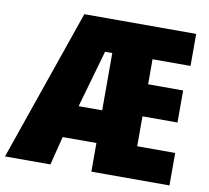

<svg xmlns="http://www.w3.org/2000/svg" viewBox="-85 -802 972 891"><g transform="rotate(10 401.0 -357.0)"><path d="M401 0V-135H242L208 0H-6L242 -714H769V-563H590V-445H755V-294H590V-153H769V0ZM401 -289V-559H367L290 -289Z"/></g></svg>

Font: Noto Sans Display Black Narrow
Style: Regular
Weight: 900
Width: 4
Designer: Monotype Design team
Foundry: Monotype Imaging Inc.
Version: Version 1.000